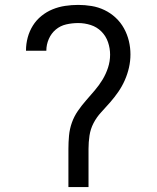

<svg xmlns="http://www.w3.org/2000/svg" viewBox="-20 -763 640 783"><path d="M259 0V-156Q259 -183 261.5 -210Q264 -237 273 -262.5Q282 -288 297.5 -310.5Q313 -333 331 -353.5Q349 -374 366.5 -394.5Q384 -415 398 -438Q412 -461 420.5 -487Q429 -513 429 -540Q429 -566 420.5 -591Q412 -616 393.5 -634.5Q375 -653 350 -661Q325 -669 299 -669Q274 -669 250 -663.5Q226 -658 207.5 -642.5Q189 -627 179 -604Q169 -581 169 -557Q169 -557 169 -556.5Q169 -556 169 -556H86Q86 -556 86 -556.5Q86 -557 86 -557Q86 -584 93 -610Q100 -636 114 -658.5Q128 -681 149 -698Q170 -715 194.5 -725Q219 -735 245.5 -739Q272 -743 299 -743Q326 -743 353.5 -738.5Q381 -734 406 -722Q431 -710 451.5 -691Q472 -672 485.5 -647.5Q499 -623 505.5 -596Q512 -569 512 -541Q512 -514 506 -487.5Q500 -461 489 -436Q478 -411 462.5 -388.5Q447 -366 429 -345.5Q411 -325 392.5 -305Q374 -285 361.5 -261Q349 -237 345 -210Q341 -183 341 -156V0Z"/></svg>

Font: Zed Mono Extended
Style: Regular
Weight: 400
Width: 7
Monospace: yes
Designer: Belleve Invis
Foundry: Belleve Invis
Version: Version 1.0.0; ttfautohint (v1.8.4)